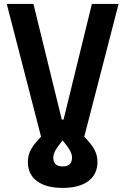

<svg xmlns="http://www.w3.org/2000/svg" viewBox="-20 -713 626 959"><path d="M293 225.6Q210.4 225.6 164.8 191.7Q119.1 157.7 119.1 95.7Q119.1 64.5 133.1 36.6Q147 8.8 185.1 -30.3L13.7 -693.4H147L288.6 -115.7H297.4L439 -693.4H572.3L400.9 -30.3Q439 8.8 452.9 36.6Q466.8 64.5 466.8 95.7Q466.8 157.7 421.1 191.7Q375.5 225.6 293 225.6ZM246.1 74.2Q246.1 118.2 293 118.2Q339.8 118.2 339.8 74.2Q339.8 58.1 329.6 39.1Q319.3 20 293 -11.7Q266.6 20 256.3 39.1Q246.1 58.1 246.1 74.2Z"/></svg>

Font: Cascadia Code NF
Style: Bold
Weight: 700
Monospace: yes
Designer: Aaron Bell
Foundry: Saja Typeworks
Version: Version 2404.023; ttfautohint (v1.8.4)